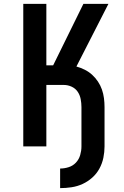

<svg xmlns="http://www.w3.org/2000/svg" viewBox="-20 -755 640 990"><path d="M290 215V114Q312 114 334 107Q356 100 371.5 83.5Q387 67 393.5 44.5Q400 22 400 0V-203Q400 -223 396 -244Q392 -265 380.5 -282Q369 -299 349.5 -308Q330 -317 309 -317H219V0H100V-735H219V-418H254L410 -735H539L374 -412Q396 -406 417 -395.5Q438 -385 455 -369.5Q472 -354 485 -334.5Q498 -315 505.5 -293.5Q513 -272 516 -249Q519 -226 519 -203V0Q519 29 513 58.5Q507 88 492.5 114.5Q478 141 455.5 161Q433 181 406 193.5Q379 206 349 210.5Q319 215 290 215Z"/></svg>

Font: Iosevka Aile
Style: Bold
Weight: 700
Designer: Belleve Invis
Foundry: Belleve Invis
Version: Version 28.0.1; ttfautohint (v1.8.4)